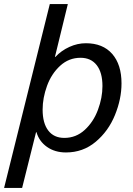

<svg xmlns="http://www.w3.org/2000/svg" viewBox="-51 -732 648 937"><path d="M219 -454Q248 -485 287.5 -503Q327 -521 368 -521Q451 -521 496.5 -469Q542 -417 542 -325Q542 -249 510 -170.5Q478 -92 416 -40Q354 12 271 12Q217 12 178.5 -15Q140 -42 127 -87H125L57 185H-31L192 -712H280L217 -454ZM157 -197Q157 -131 184.5 -95Q212 -59 263 -59Q320 -59 362.5 -98Q405 -137 427 -196Q449 -255 449 -312Q449 -378 421 -414Q393 -450 342 -450Q285 -450 242.5 -411Q200 -372 178.5 -313Q157 -254 157 -197Z"/></svg>

Font: CST
Style: Italic
Weight: 400
Italic angle: -14°
Version: Version 1.00